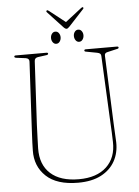

<svg xmlns="http://www.w3.org/2000/svg" viewBox="-62 -975 754 1038"><g transform="rotate(-5 315.5 -456.5)"><path d="M522 -284 504 -657.5Q503.5 -665 499.2 -669.2Q495 -673.5 483 -676L424.5 -687Q415 -688 415 -694Q415 -700 423.5 -700H592.5Q601 -700 601 -694Q601 -688 589.5 -686.5L540 -675Q522.5 -672 523.5 -656.5L538.5 -286.5Q539.5 -261 541 -236.2Q542.5 -211.5 543.5 -185.5Q545 -128 520 -82.8Q495 -37.5 444.8 -11.2Q394.5 15 320 15Q204.5 15 146.5 -39.8Q88.5 -94.5 90.5 -180Q90.5 -196 91.5 -220.5Q92.5 -245 93.8 -270.2Q95 -295.5 96 -313L114.5 -660Q115.5 -677.5 96 -680.5L45 -687Q35 -688.5 35 -694Q35 -700 43.5 -700H210Q218.5 -700 218.5 -694Q218.5 -688.5 208.5 -687L161.5 -680.5Q143.5 -677.5 143 -660L124.5 -317.5Q122.5 -278 121.8 -246Q121 -214 120 -189Q118.5 -100 172 -51.8Q225.5 -3.5 325.5 -3.5Q422.5 -3.5 475.5 -53.2Q528.5 -103 526 -188.5Q525.5 -217 524.2 -240.8Q523 -264.5 522 -284ZM267.5 -743.5Q256 -743.5 248.8 -753.5Q241.5 -763.5 241.5 -777Q241.5 -790 248.8 -799.8Q256 -809.5 267.5 -809.5Q279 -809.5 286.2 -799.8Q293.5 -790 293.5 -777Q293.5 -763.5 286.2 -753.5Q279 -743.5 267.5 -743.5ZM391.5 -743.5Q380 -743.5 372.8 -753.5Q365.5 -763.5 365.5 -777Q365.5 -790 372.8 -799.8Q380 -809.5 391.5 -809.5Q403 -809.5 410.2 -799.8Q417.5 -790 417.5 -777Q417.5 -763.5 410.2 -753.5Q403 -743.5 391.5 -743.5ZM346.5 -830.5Q336.5 -819.5 330 -819.5Q322.5 -819.5 312.5 -830.5L231.5 -917.5Q226 -923.5 231.5 -927.5Q235 -930.5 243 -924L329.5 -856L417 -924Q424.5 -930.5 428 -927.5Q433 -923.5 427 -917.5Z"/></g></svg>

Font: Fraunces 144pt Soft Thin
Style: Regular
Weight: 100
Version: Version 1.000;[0bf87f6ff]